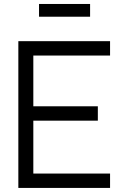

<svg xmlns="http://www.w3.org/2000/svg" viewBox="-20 -922 610 942"><path d="M171.5 -840V-902.5H422V-840ZM70 0V-720H520V-649.5H143.5V-400.5H460V-330H143.5V-70.5H520V0Z"/></svg>

Font: Manrope ExtraLight
Style: Regular
Weight: 400
Version: Version 4.504